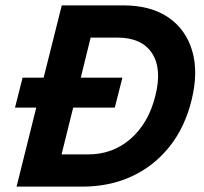

<svg xmlns="http://www.w3.org/2000/svg" viewBox="-20 -695 760 715"><path d="M41.7 0 115 -294.2H35.8L64.2 -405.8H142.5L210 -675H438.3Q541.7 -675 607.1 -630Q672.5 -585 695.8 -505.4Q719.2 -425.8 693.3 -321.7Q668.3 -220 610.4 -147.9Q552.5 -75.8 470 -37.9Q387.5 0 286.7 0ZM209.2 -120H308.3Q400 -120 466.7 -178.3Q533.3 -236.7 558.3 -337.5Q584.2 -438.3 546.2 -496.7Q508.3 -555 416.7 -555H317.5L280.8 -405.8H435.8L407.5 -294.2H252.5Z"/></svg>

Font: Funnel Sans
Style: Bold Italic
Weight: 700
Italic angle: -14.036°
Designer: NORD ID, Kristian Moeller
Foundry: Dicotype
Version: Version 1.000